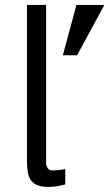

<svg xmlns="http://www.w3.org/2000/svg" viewBox="-20 -726 431 756"><path d="M169 10Q133 10 114.2 -4Q95.5 -18 90.8 -41.2Q86 -64.5 86 -101V-706.5H161.5V-83Q161.5 -75.5 166.8 -65.2Q172 -55 187.5 -55Q209 -55 237 -60V0Q204 10 169 10ZM283.5 -508.5H227.5L281 -706.5H391Z"/></svg>

Font: Acari Sans
Style: Regular
Weight: 400
Designer: Alfredo Marco Pradil and Stefan Peev (font) & Cristiano Sobral (main changes)
Foundry: Alfredo Marco Pradil and Stefan Peev (font) & Cristiano Sobral (main changes)
Version: Version 1.063; ttfautohint (v1.8.3)